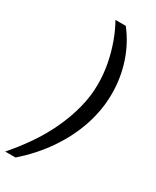

<svg xmlns="http://www.w3.org/2000/svg" viewBox="-267 -796 824 1015"><g transform="rotate(30 145.0 -289.0)"><path d="M179 -736Q236 -663 265.5 -573.5Q295 -484 295 -388Q295 -289 262.5 -192Q230 -95 169 -6Q108 83 22 158H-41Q10 100 55.5 34Q101 -32 134.5 -103.5Q168 -175 187 -248.5Q206 -322 206 -394Q206 -457 194.5 -517Q183 -577 163 -632.5Q143 -688 116 -736Z"/></g></svg>

Font: Archivo Expanded
Style: Italic
Weight: 400
Width: 7
Italic angle: -10°
Designer: Hector Gatti
Foundry: Omnibus-Type
Version: Version 2.001